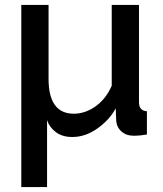

<svg xmlns="http://www.w3.org/2000/svg" viewBox="-20 -543 657 775"><path d="M66 212V-523H176V-225Q176 -84 278 -84Q324 -84 366 -114Q408 -144 431 -197V-523H541V-130Q541 -96 573 -94V0Q543 5 521 5Q489 5 469.5 -13Q450 -31 449 -58L447 -106Q423 -60 374 -25Q325 10 272 10Q231 10 205 -10Q179 -30 170 -58V212Z"/></svg>

Font: Raleway
Style: Regular
Weight: 600
Designer: Matt McInerney, Pablo Impallari, Rodrigo Fuenzalida
Foundry: Matt McInerney, Pablo Impallari, Rodrigo Fuenzalida
Version: Version 1.000;PS 001.001;hotconv 1.0.56; ttfautohint (v1.5)